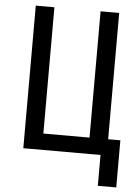

<svg xmlns="http://www.w3.org/2000/svg" viewBox="-59 -781 719 986"><g transform="rotate(5 300.0 -288.0)"><path d="M483 159V0H85V-735H181V-84H419V-735H515V-84H578V159Z"/></g></svg>

Font: Iosevka Curly Medium Extended
Style: Regular
Weight: 500
Width: 7
Monospace: yes
Designer: Belleve Invis
Foundry: Belleve Invis
Version: Version 11.1.0; ttfautohint (v1.8.3)